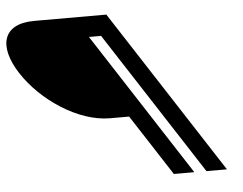

<svg xmlns="http://www.w3.org/2000/svg" viewBox="-455 -893 1218 962"><g transform="rotate(-5 154.5 -412.5)"><path d="M545 0H648L113.6 -825H-249.4C-410.4 -825 -438.2 -712 -346.8 -571C-256.2 -431 -74.2 -306 86.8 -306H182.8L381 0H484L17 -721H78Z"/></g></svg>

Font: Hussar
Style: BdOpOblSeven
Weight: 700
Foundry: Cannot Into Space Fonts
Version: Version 2.00